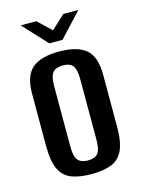

<svg xmlns="http://www.w3.org/2000/svg" viewBox="-103 -706 570 775"><g transform="rotate(-15 182.0 -319.0)"><path d="M183 8Q134 8 100.5 -4.5Q67 -17 50.5 -51Q34 -85 34 -149V-367Q34 -442 70 -473Q106 -504 183 -504Q259 -504 295 -473.5Q331 -443 331 -367V-149Q331 -85 314.5 -51Q298 -17 265 -4.5Q232 8 183 8ZM183 -49Q212 -49 224.5 -64.5Q237 -80 237 -120V-375Q237 -414 225 -430Q213 -446 183 -446Q154 -446 141 -430.5Q128 -415 128 -375V-120Q128 -80 141 -64.5Q154 -49 183 -49ZM154 -546 61 -646H126L182 -593L239 -646H302L209 -546Z"/></g></svg>

Font: Alumni Sans Thin SemiBold
Style: Regular
Weight: 600
Version: Version 1.018